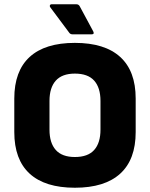

<svg xmlns="http://www.w3.org/2000/svg" viewBox="-20 -868 703 900"><path d="M331 12Q191 12 119 -54Q47 -120 47 -249V-406Q47 -535 119 -601Q191 -667 331 -667Q471 -667 543.5 -601Q616 -535 616 -406V-249Q616 -120 543.5 -54Q471 12 331 12ZM331 -132Q392 -132 421.5 -165Q451 -198 451 -260V-395Q451 -457 421.5 -490Q392 -523 331 -523Q271 -523 241.5 -490Q212 -457 212 -395V-260Q212 -198 241.5 -165Q271 -132 331 -132ZM321 -707Q310 -707 305 -714L217 -832Q212 -838 214 -843Q216 -848 222 -848H338Q349 -848 354 -838L417 -721Q424 -707 409 -707Z"/></svg>

Font: Sofia Sans Black
Style: Regular
Weight: 900
Designer: Botio Nikoltchev, Ani Petrova
Foundry: lettersoup
Version: Version 4.100; ttfautohint (v1.8.3)